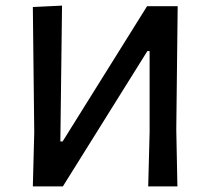

<svg xmlns="http://www.w3.org/2000/svg" viewBox="-20 -664 750 684"><path d="M97 0 102 -193 97 -639 201 -644 195 -160H203L504 -642H613L608 -202L612 0H508L513 -193V-482H505L204 0Z"/></svg>

Font: Alegreya Sans SC Medium
Style: Regular
Weight: 500
Designer: Juan Pablo del Peral
Foundry: Huerta Tipografica
Version: Version 2.001;PS 002.001;hotconv 1.0.88;makeotf.lib2.5.64775